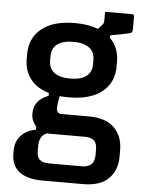

<svg xmlns="http://www.w3.org/2000/svg" viewBox="-58 -662 717 958"><g transform="rotate(5 300.0 -183.0)"><path d="M285 -547Q352 -547 401 -528L423 -552Q429 -559 429 -572V-616H564Q575 -616 575 -605V-541Q575 -531 571.5 -526.5Q568 -522 555 -519Q542 -516 512 -510L464 -501V-489Q510 -444 510 -372V-349Q510 -268 451.5 -221.5Q393 -175 285 -175Q261 -175 240 -177Q236 -158 234 -143.5Q232 -129 232 -115Q232 -89 259 -89H394Q480 -89 522 -46Q564 -3 564 65V99Q564 166 522 208Q480 250 394 250H191Q114 250 74.5 219Q35 188 35 131V113Q35 68 62.5 38Q90 8 137 0V-15Q126 -27 119 -43Q112 -59 112 -78Q112 -147 185 -174V-188Q124 -206 92 -247.5Q60 -289 60 -349V-372Q60 -453 118.5 -500Q177 -547 285 -547ZM285 -453Q233 -453 205 -432.5Q177 -412 177 -372V-349Q177 -316 197 -296Q224 -269 285 -269Q337 -269 364.5 -289.5Q392 -310 392 -349V-372Q392 -406 372 -426Q343 -453 285 -453ZM218 162H381Q413 162 429 146Q437 138 440.5 125.5Q444 113 444 99V73Q444 43 430 28.5Q416 14 381 14H204Q199 14 194 13Q172 22 163.5 39Q155 56 155 78V106Q155 134 169 148Q183 162 218 162Z"/></g></svg>

Font: Recursive Mn Lnr St SmB
Style: Regular
Weight: 600
Monospace: yes
Version: Version 1.079;hotconv 1.0.112;makeotfexe 2.5.65598; ttfautoh